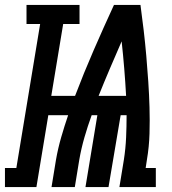

<svg xmlns="http://www.w3.org/2000/svg" viewBox="-73 -755 693 775"><path d="M-53 0V-77H-7L89 -658H34V-735H248V-658H182L134 -368H230Q265 -460 305 -552Q345 -644 387 -735H494Q501 -684 507 -632.5Q513 -581 517.5 -529.5Q522 -478 525.5 -426Q529 -374 530.5 -321.5Q532 -269 530.5 -216Q529 -163 520 -110L515 -77H556V0H409L427 -110Q434 -155 436 -200Q438 -245 438 -290H414L365 0H272L320 -290H297Q281 -246 268 -201Q255 -156 247 -110L229 0H135L153 -110Q161 -156 174 -201Q187 -246 202 -290H122L74 0ZM325 -368H436Q433 -423 428.5 -478Q424 -533 418 -588Q394 -533 370.5 -478Q347 -423 325 -368Z"/></svg>

Font: Iosevka Curly Slab XBdEx
Style: Italic
Weight: 800
Width: 7
Italic angle: -9°
Monospace: yes
Designer: Belleve Invis
Foundry: Belleve Invis
Version: Version 11.1.0; ttfautohint (v1.8.3)